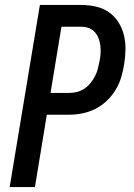

<svg xmlns="http://www.w3.org/2000/svg" viewBox="-20 -755 540 775"><path d="M19 0 141 -735H308Q338 -735 367 -728.5Q396 -722 419 -706Q442 -690 457.5 -666Q473 -642 480 -614Q487 -586 486.5 -555.5Q486 -525 481 -495Q477 -469 469 -442.5Q461 -416 446.5 -392Q432 -368 411 -348Q390 -328 365 -315.5Q340 -303 313 -297.5Q286 -292 260 -292H169L121 0ZM184 -380H260Q276 -380 291.5 -384Q307 -388 321 -397.5Q335 -407 345.5 -420Q356 -433 363.5 -447.5Q371 -462 375 -477.5Q379 -493 382 -509Q385 -524 386 -540Q387 -556 385 -571.5Q383 -587 377.5 -601Q372 -615 362 -626Q352 -637 338 -642Q324 -647 308 -647H228Z"/></svg>

Font: Iosevka SS04 Semibold Oblique
Style: Regular
Weight: 600
Italic angle: -9°
Monospace: yes
Designer: Belleve Invis
Foundry: Belleve Invis
Version: Version 19.0.0; ttfautohint (v1.8.4)